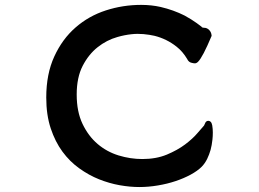

<svg xmlns="http://www.w3.org/2000/svg" viewBox="-20 -691 1040 770"><path d="M798.8 -579.6Q810.1 -579.6 818.8 -570.8Q827.6 -562 828.6 -548.3V-546.9Q793 -461.9 774.4 -443.4Q768.1 -437 761.7 -437Q757.3 -437 751 -438.5Q744.6 -439.9 742.2 -441.4Q734.9 -445.3 730.5 -454.6Q712.4 -484.9 688 -503.9Q648.4 -535.2 599.6 -547.4Q580.6 -551.8 555.7 -554.2Q543.5 -555.2 531.7 -555.2Q520 -555.2 506.8 -553.7Q479.5 -550.8 450.7 -542.5Q407.7 -530.3 371.6 -501.7Q335.4 -473.1 311.5 -426.8Q287.6 -380.4 287.6 -311.8Q287.6 -243.2 311 -194.1Q334.5 -145 371.6 -113.5Q408.7 -82 455.8 -67.6Q502.9 -53.2 550.8 -53.2Q606.4 -53.2 649.2 -71Q691.9 -88.9 722.4 -111.8Q752.9 -134.8 771.5 -156.7Q790 -178.7 798.3 -187.5Q802.7 -198.2 804.2 -200.2Q805.7 -202.1 806.6 -203.1Q810.1 -206.5 815.4 -206.5Q820.8 -206.5 825 -202.4Q829.1 -198.2 831.1 -188.5Q833.5 -174.3 833.5 -159.7Q833.5 -145 832 -131.3Q829.6 -108.4 824.5 -89.8Q819.3 -71.3 810.8 -53.7Q802.2 -36.1 789.1 -22.5Q772 -5.4 744.4 9.5Q716.8 24.4 683.8 35.4Q650.9 46.4 613.3 52.7Q575.7 59.1 538.6 59.1Q501.5 59.1 460 51.8Q418.5 44.4 377.4 28.1Q336.4 11.7 298.3 -15.6Q259.8 -43 230.5 -82.8Q201.2 -122.6 183.3 -176.5Q165.5 -230.5 165.5 -299.8Q165.5 -394.5 197.8 -464.6Q230 -534.7 283 -580.8Q335.9 -627 404.3 -649.2Q472.7 -671.4 545.9 -671.4Q587.4 -671.4 624 -663.1Q676.3 -650.9 720.7 -628.4Q734.4 -621.1 746.6 -613.3Q770.5 -598.1 788.1 -584Q788.6 -583 789.6 -582Q792 -579.6 798.8 -579.6Z"/></svg>

Font: Bakudai
Style: Medium
Weight: 500
Version: Version 1.48